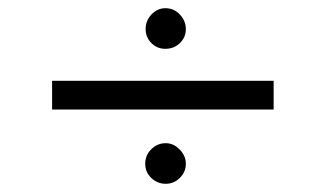

<svg xmlns="http://www.w3.org/2000/svg" viewBox="-20 -547 790 468"><path d="M383 -428Q363 -428 349 -442Q335 -456 335 -476Q335 -497 349.5 -512Q364 -527 383 -527Q404 -527 418.5 -511.5Q433 -496 433 -476Q433 -456 418.5 -442Q404 -428 383 -428ZM107 -280V-350H647V-280ZM384 -99Q364 -99 349 -113Q334 -127 334 -148Q334 -169 349 -183.5Q364 -198 384 -198Q403 -198 418 -182.5Q433 -167 433 -148Q433 -128 418.5 -113.5Q404 -99 384 -99Z"/></svg>

Font: Inconsolata ExtraExpanded
Style: Regular
Weight: 400
Width: 8
Monospace: yes
Designer: Raph Levien, Cyreal, Brenton Simpson
Foundry: Raph Levien, Cyreal, Google
Version: Version 3.001; ttfautohint (v1.8.2.53-6de2)